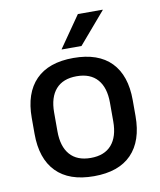

<svg xmlns="http://www.w3.org/2000/svg" viewBox="-80 -748 685 823"><g transform="rotate(-10 263.0 -336.0)"><path d="M263 12.5Q155 12.5 99 -45Q43 -102.5 43 -210.5V-280Q43 -387.5 99 -444.8Q155 -502 263 -502Q371 -502 426.8 -444.8Q482.5 -387.5 482.5 -280V-210.5Q482.5 -102.5 426.8 -45Q371 12.5 263 12.5ZM263 -67Q322.5 -67 353.5 -102.5Q384.5 -138 384.5 -204.5V-286Q384.5 -352 353.5 -387.2Q322.5 -422.5 263 -422.5Q203.5 -422.5 172.5 -387.2Q141.5 -352 141.5 -286V-204.5Q141.5 -138 172.5 -102.5Q203.5 -67 263 -67ZM315 -684H423V-682.5L306.5 -546.5H220.5V-548Z"/></g></svg>

Font: Anek Telugu Medium
Style: Regular
Weight: 500
Designer: Omkar Bhoir (Telugu), Yesha Goshar (Latin)
Foundry: Ek Type
Version: Version 1.003